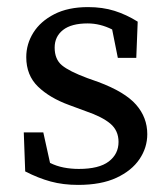

<svg xmlns="http://www.w3.org/2000/svg" viewBox="-20 -508 474 541"><path d="M200 13Q158 13 123 3.5Q88 -6 51 -25L47 -135H102L121 -49Q139 -40 159.5 -36Q180 -32 202 -32Q259 -32 286.5 -53Q314 -74 314 -108Q314 -140 291 -159.5Q268 -179 221 -195L175 -212Q120 -232 87 -264Q54 -296 54 -347Q54 -384 74 -416Q94 -448 133 -468Q172 -488 228 -488Q269 -488 302.5 -477.5Q336 -467 368 -447L364 -345H312L296 -425Q262 -442 227 -442Q181 -442 157.5 -423.5Q134 -405 134 -374Q134 -341 154.5 -324Q175 -307 226 -288L257 -277Q332 -249 363.5 -213Q395 -177 395 -130Q395 -92 373 -59.5Q351 -27 308 -7Q265 13 200 13Z"/></svg>

Font: Source Serif 4
Style: Regular
Weight: 400
Designer: Frank Grießhammer
Foundry: Adobe
Version: Version 4.005;hotconv 1.1.0;makeotfexe 2.6.0